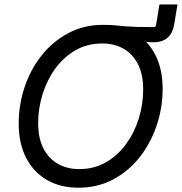

<svg xmlns="http://www.w3.org/2000/svg" viewBox="-20 -852 835 882"><path d="M446.3 -675.3 457 -737.8Q480 -737.8 495.1 -736.8Q510.3 -735.8 524.2 -734.1Q538.1 -732.4 557.4 -731Q576.7 -729.5 607.2 -728.5Q637.7 -727.5 686.5 -727.5Q695.3 -727.5 696.8 -736.3L712.4 -831.5H795.4L780.3 -740.7Q773.4 -699.2 749.5 -678.5Q725.6 -657.7 683.6 -657.7Q664.1 -657.7 648.2 -660.4Q632.3 -663.1 609.1 -666.5Q585.9 -669.9 547.9 -672.6Q509.8 -675.3 446.3 -675.3ZM340.3 10.3Q257.3 10.3 195.6 -25.4Q133.8 -61 99.9 -127.2Q65.9 -193.4 65.9 -284.2Q65.9 -370.6 93 -451.7Q120.1 -532.7 171.1 -597.2Q222.2 -661.6 293.7 -699.7Q365.2 -737.8 453.1 -737.8Q536.1 -737.8 597.7 -702.1Q659.2 -666.5 693.1 -600.6Q727.1 -534.7 727.1 -443.8Q727.1 -356.9 699.7 -275.6Q672.4 -194.3 621.6 -129.9Q570.8 -65.4 499.5 -27.6Q428.2 10.3 340.3 10.3ZM343.8 -75.2Q412.1 -75.2 466.6 -106.4Q521 -137.7 559.3 -190.4Q597.7 -243.2 617.7 -308.3Q637.7 -373.5 637.7 -441.4Q637.7 -510.7 613.5 -557.6Q589.4 -604.5 547.1 -628.4Q504.9 -652.3 449.7 -652.3Q381.3 -652.3 326.9 -621.1Q272.5 -589.8 234.1 -537.1Q195.8 -484.4 175.5 -419.2Q155.3 -354 155.3 -286.1Q155.3 -217.3 179.4 -170.4Q203.6 -123.5 246.1 -99.4Q288.6 -75.2 343.8 -75.2Z"/></svg>

Font: Inter 17pt
Style: Italic
Weight: 400
Italic angle: -9.3988°
Version: Version 4.001;git-66647c0bb